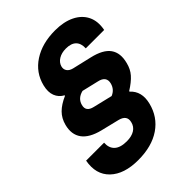

<svg xmlns="http://www.w3.org/2000/svg" viewBox="-261 -801 1077 1077"><g transform="rotate(-45 277.0 -262.5)"><path d="M190.8 160Q79.2 160 21.7 104.6Q-35.8 49.2 -18.3 -45H124.2Q121.7 -4.2 145.8 17.9Q170 40 220 40Q258.3 40 282.5 25Q306.7 10 313.3 -18.3Q325 -64.2 271.7 -77.5L162.5 -104.2Q85.8 -123.3 55.8 -165Q25.8 -206.7 41.7 -268.3Q52.5 -310 80 -337.5Q107.5 -365 155 -385.8L155.8 -389.2Q125 -405.8 112.9 -437.1Q100.8 -468.3 111.7 -512.5Q131.7 -593.3 202.1 -639.2Q272.5 -685 375 -685Q444.2 -685 492.5 -661.2Q540.8 -637.5 562.1 -594.2Q583.3 -550.8 571.7 -491.7H425.8Q427.5 -530 407.5 -550Q387.5 -570 345.8 -570Q311.7 -570 287.9 -555.4Q264.2 -540.8 257.5 -516.7Q252.5 -497.5 262.5 -482.9Q272.5 -468.3 295.8 -462.5L410 -435.8Q489.2 -417.5 517.9 -376.7Q546.7 -335.8 530 -271.7Q520.8 -232.5 496.7 -205Q472.5 -177.5 428.3 -150L427.5 -146.7Q479.2 -100 459.2 -20Q438.3 65 368.8 112.5Q299.2 160 190.8 160ZM339.2 -200Q375.8 -215 385.8 -253.3Q391.7 -276.7 380.8 -291.7Q370 -306.7 342.5 -312.5L244.2 -335.8Q196.7 -324.2 185.8 -282.5Q174.2 -239.2 225 -227.5Z"/></g></svg>

Font: Funnel Sans Light ExtraBold
Style: Italic
Weight: 800
Italic angle: -14.036°
Version: Version 1.000